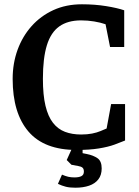

<svg xmlns="http://www.w3.org/2000/svg" viewBox="-20 -684 649 895"><path d="M337 15Q186 15 112.5 -71Q39 -157 39 -316Q39 -389 62 -452Q85 -515 127.5 -562.5Q170 -610 229 -637Q288 -664 362 -664Q422 -664 474.5 -655.5Q527 -647 559 -636V-465H493L472 -571Q449 -579 419 -584Q389 -589 358 -589Q296 -589 256.5 -561Q217 -533 198.5 -473Q180 -413 180 -317Q180 -241 192 -191Q204 -141 227 -111.5Q250 -82 283 -69.5Q316 -57 358 -57Q387 -57 409.5 -61.5Q432 -66 448.5 -73Q465 -80 477 -85L498 -199H563V-29Q544 -21 514 -10Q484 1 440.5 8Q397 15 337 15ZM331 191Q305 191 287 186.5Q269 182 250 173L269 130Q285 137 298 140Q311 143 327 143Q348 143 359.5 137Q371 131 371 116Q371 103 364.5 97.5Q358 92 345 90L313 84L291 62L319 0H365V30L385 34Q415 40 434.5 53.5Q454 67 454 101Q454 132 438.5 152Q423 172 395.5 181.5Q368 191 331 191Z"/></svg>

Font: Faustina Light SemiBold
Style: Regular
Weight: 600
Version: Version 1.200